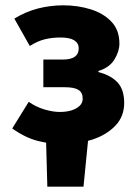

<svg xmlns="http://www.w3.org/2000/svg" viewBox="-20 -530 520 722"><path d="M158 172 153 -10H312L294 172ZM220 12Q170 12 122.5 0Q75 -12 26 -47L88 -147Q117 -127 148.5 -118Q180 -109 204 -109Q230 -109 249 -115Q268 -121 279.5 -132Q291 -143 291 -159Q291 -182 275 -192Q259 -202 224 -202H143V-306H215Q246 -306 261 -316.5Q276 -327 276 -348Q276 -368 259 -378.5Q242 -389 207 -389Q177 -389 149.5 -382.5Q122 -376 92 -357L34 -460Q76 -486 122.5 -498Q169 -510 218 -510Q273 -510 321 -495Q369 -480 399 -448.5Q429 -417 429 -366Q429 -337 410.5 -306.5Q392 -276 350 -263V-259Q397 -247 422 -220Q447 -193 447 -143Q447 -92 414 -57.5Q381 -23 328.5 -5.5Q276 12 220 12Z"/></svg>

Font: Source Sans 3 ExtraBold
Style: Regular
Weight: 800
Designer: Paul D. Hunt
Foundry: Adobe
Version: Version 3.052;hotconv 1.1.0;makeotfexe 2.6.0